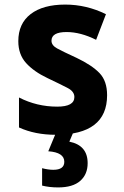

<svg xmlns="http://www.w3.org/2000/svg" viewBox="-20 -579 540 839"><path d="M223 10Q448 10 448 -163Q448 -225 415 -259.5Q382 -294 315 -326Q254 -354 229.5 -367.5Q205 -381 205 -401Q205 -439 271 -439Q332 -439 400 -405L443 -517Q358 -559 265 -559Q168 -559 114 -517.5Q60 -476 60 -399Q60 -341 94 -303.5Q128 -266 187 -238Q248 -209 276.5 -194Q305 -179 305 -155Q305 -113 230 -113Q141 -113 63 -153V-22Q133 10 223 10ZM234 240Q298 240 330.5 211.5Q363 183 363 134Q363 56 283 40L300 0H225L191 82Q261 87 261 128Q261 163 213 163Q191 163 164 156V232Q196 240 234 240Z"/></svg>

Font: Noto Sans Mono Condensed Extra
Style: Regular
Weight: 800
Width: 3
Designer: Monotype Design Team
Foundry: Monotype Imaging Inc.
Version: Version 1.900